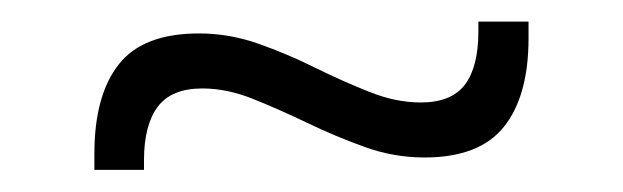

<svg xmlns="http://www.w3.org/2000/svg" viewBox="-20 -388 578 178"><path d="M373.5 -242Q345 -242 318 -251.8Q291 -261.5 265 -274Q239 -286.5 214.8 -296.2Q190.5 -306 167.5 -306Q139 -306 126.2 -289Q113.5 -272 113.5 -239.5V-230.5H67.5V-245.5Q67.5 -299.5 90 -328.2Q112.5 -357 164.5 -357Q192.5 -357 219.5 -347.5Q246.5 -338 272.2 -325.2Q298 -312.5 322.5 -302.8Q347 -293 370 -293Q398.5 -293 411 -309.5Q423.5 -326 423.5 -359V-368H470V-352.5Q470 -299 447.2 -270.5Q424.5 -242 373.5 -242Z"/></svg>

Font: Anek Telugu Medium Light
Style: Regular
Weight: 300
Version: Version 1.003